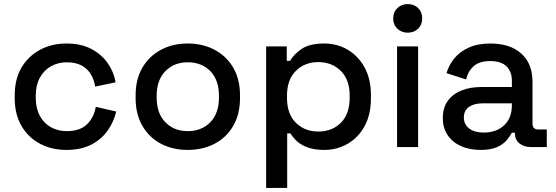

<svg xmlns="http://www.w3.org/2000/svg" viewBox="-20 -720 2721 940"><path d="M305 14Q234 14 176.5 -16Q119 -46 85.5 -103Q52 -160 52 -240V-253Q52 -333 85.5 -389.5Q119 -446 176.5 -476.5Q234 -507 305 -507Q376 -507 426 -481Q476 -455 506.5 -412Q537 -369 546 -317L446 -296Q441 -329 425 -356Q409 -383 380 -399Q351 -415 307 -415Q264 -415 229.5 -395.5Q195 -376 175 -339.5Q155 -303 155 -251V-242Q155 -190 175 -153Q195 -116 229.5 -97Q264 -78 307 -78Q372 -78 406 -111.5Q440 -145 449 -197L549 -174Q537 -123 506.5 -80Q476 -37 426 -11.5Q376 14 305 14Z M899 14Q825 14 767.5 -16.5Q710 -47 677 -104Q644 -161 644 -239V-254Q644 -332 677 -388.5Q710 -445 767.5 -476Q825 -507 899 -507Q973 -507 1031 -476Q1089 -445 1122 -388.5Q1155 -332 1155 -254V-239Q1155 -161 1122 -104Q1089 -47 1031 -16.5Q973 14 899 14ZM899 -78Q967 -78 1009.5 -121.5Q1052 -165 1052 -242V-251Q1052 -328 1010 -371.5Q968 -415 899 -415Q832 -415 789.5 -371.5Q747 -328 747 -251V-242Q747 -165 789.5 -121.5Q832 -78 899 -78Z M1283 200V-493H1384V-422H1400Q1419 -455 1457.5 -481Q1496 -507 1568 -507Q1630 -507 1681.5 -477Q1733 -447 1764.5 -390.5Q1796 -334 1796 -254V-239Q1796 -159 1765 -102.5Q1734 -46 1682 -16Q1630 14 1568 14Q1520 14 1487 2Q1454 -10 1434 -28.5Q1414 -47 1402 -67H1386V200ZM1538 -76Q1606 -76 1649 -119Q1692 -162 1692 -242V-251Q1692 -330 1648.5 -373Q1605 -416 1538 -416Q1472 -416 1428.5 -373Q1385 -330 1385 -251V-242Q1385 -162 1428.5 -119Q1472 -76 1538 -76Z M1924 0V-493H2027V0ZM1976 -560Q1946 -560 1925.5 -579.5Q1905 -599 1905 -630Q1905 -661 1925.5 -680.5Q1946 -700 1976 -700Q2007 -700 2027 -680.5Q2047 -661 2047 -630Q2047 -599 2027 -579.5Q2007 -560 1976 -560Z M2333 14Q2280 14 2238.5 -4Q2197 -22 2172.5 -57Q2148 -92 2148 -142Q2148 -193 2172.5 -226.5Q2197 -260 2239.5 -277Q2282 -294 2336 -294H2486V-326Q2486 -369 2460 -395Q2434 -421 2380 -421Q2327 -421 2299 -396Q2271 -371 2262 -331L2166 -362Q2178 -402 2204.5 -434.5Q2231 -467 2275 -487Q2319 -507 2381 -507Q2477 -507 2532 -458Q2587 -409 2587 -319V-116Q2587 -86 2615 -86H2657V0H2580Q2545 0 2523 -18Q2501 -36 2501 -67V-70H2486Q2478 -55 2462 -35Q2446 -15 2415 -0.5Q2384 14 2333 14ZM2348 -71Q2410 -71 2448 -106.5Q2486 -142 2486 -204V-214H2342Q2301 -214 2276 -196.5Q2251 -179 2251 -145Q2251 -111 2277 -91Q2303 -71 2348 -71Z"/></svg>

Font: Space Grotesk Medium
Style: Regular
Weight: 500
Designer: Florian Karsten
Foundry: Florian Karsten
Version: Version 2.000